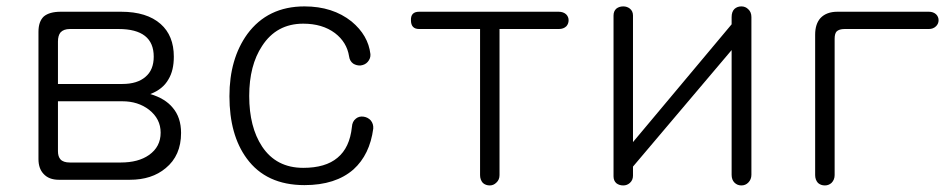

<svg xmlns="http://www.w3.org/2000/svg" viewBox="-20 -559 2956 597"><path d="M168.9 -522.5Q133.8 -522.5 116.2 -507.8Q99.6 -492.2 99.6 -460V-64.5Q99.6 -35.2 115.2 -18.6Q131.8 0 163.1 0H383.8Q452.1 0 495.1 -36.1Q543 -75.2 543 -145.5Q543 -194.3 516.6 -224.6Q493.2 -252.9 447.3 -266.6Q486.3 -281.2 503.9 -312.5Q520.5 -339.8 520.5 -382.8Q520.5 -448.2 479.5 -484.4Q436.5 -522.5 356.4 -522.5ZM160.2 -244.1H360.4Q409.2 -244.1 443.4 -217.8Q479.5 -189.5 479.5 -146.5Q479.5 -102.5 443.4 -77.1Q410.2 -53.7 355.5 -53.7H197.3Q176.8 -53.7 168 -63.5Q160.2 -72.3 160.2 -88.9ZM160.2 -297.9V-429.7Q160.2 -448.2 168 -458Q177.7 -468.8 197.3 -468.8H348.6Q403.3 -468.8 430.7 -447.3Q458 -425.8 458 -382.8Q458 -341.8 432.6 -320.3Q407.2 -297.9 360.4 -297.9Z M926.8 -539.1Q812.5 -539.1 749 -453.1Q693.4 -376 693.4 -259.8Q693.4 -139.6 747.1 -66.4Q807.6 16.6 926.8 16.6Q1023.4 16.6 1079.1 -32.2Q1129.9 -78.1 1140.6 -159.2Q1141.6 -173.8 1132.8 -184.6Q1124 -194.3 1110.4 -196.3Q1096.7 -198.2 1086.9 -190.4Q1075.2 -181.6 1074.2 -164.1Q1067.4 -99.6 1029.3 -68.4Q992.2 -37.1 922.9 -37.1Q838.9 -37.1 794.9 -103.5Q754.9 -164.1 754.9 -260.7Q754.9 -355.5 794.9 -416Q839.8 -485.4 922.9 -485.4Q982.4 -485.4 1021.5 -456.1Q1058.6 -427.7 1065.4 -383.8Q1067.4 -369.1 1078.1 -361.3Q1088.9 -354.5 1101.6 -355.5Q1115.2 -357.4 1123 -366.2Q1132.8 -377 1131.8 -390.6Q1125 -449.2 1073.2 -492.2Q1014.6 -539.1 926.8 -539.1Z M1716.8 -522.5H1283.2Q1256.8 -522.5 1257.8 -496.1Q1257.8 -468.8 1283.2 -468.8H1472.7V-14.6Q1472.7 0 1481.4 9.8Q1490.2 17.6 1502.9 17.6Q1514.6 17.6 1523.4 8.8Q1533.2 0 1533.2 -14.6V-468.8H1717.8Q1732.4 -468.8 1741.2 -477.5Q1748 -485.4 1748 -496.1Q1748 -506.8 1740.2 -514.6Q1731.4 -522.5 1716.8 -522.5Z M2316.4 -505.9Q2316.4 -521.5 2306.6 -530.3Q2297.9 -539.1 2285.2 -539.1Q2272.5 -539.1 2263.7 -531.2Q2254.9 -522.5 2254.9 -505.9V-483.4L1948.2 -117.2V-510.7Q1948.2 -524.4 1938.5 -532.2Q1929.7 -539.1 1918 -539.1Q1905.3 -539.1 1896.5 -532.2Q1887.7 -524.4 1887.7 -510.7V-10.7Q1887.7 2.9 1896.5 10.7Q1905.3 17.6 1918 17.6Q1929.7 17.6 1938.5 9.8Q1948.2 1 1948.2 -12.7V-41L2254.9 -403.3V-15.6Q2254.9 0 2263.7 8.8Q2272.5 17.6 2285.2 17.6Q2297.9 17.6 2306.6 8.8Q2316.4 -1 2316.4 -15.6Z M2584 -522.5Q2549.8 -522.5 2531.2 -502.9Q2514.6 -484.4 2514.6 -451.2V-14.6Q2514.6 0 2523.4 9.8Q2532.2 17.6 2544.9 17.6Q2556.6 17.6 2565.4 9.8Q2575.2 0 2575.2 -14.6V-438.5Q2575.2 -454.1 2581.1 -460.9Q2588.9 -468.8 2606.4 -468.8H2868.2Q2881.8 -468.8 2890.6 -477.5Q2898.4 -485.4 2898.4 -496.1Q2898.4 -506.8 2890.6 -514.6Q2881.8 -522.5 2868.2 -522.5Z"/></svg>

Font: Gulim
Style: Regular
Weight: 400
Version: Version 2.21